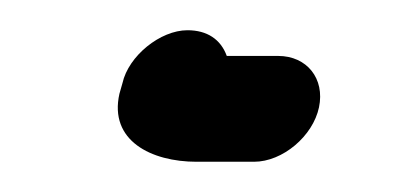

<svg xmlns="http://www.w3.org/2000/svg" viewBox="-20 -103 274 127"><path d="M61 -48 59 -41C52 -10 80 4 110 4H148C167 4 187 -13 191 -32C195 -51 183 -66 164 -66H130C126 -77 117 -83 104 -83C86 -83 65 -66 61 -48Z"/></svg>

Font: Electronic
Style: BdIt
Weight: 700
Version: Version 1.011